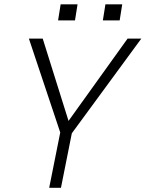

<svg xmlns="http://www.w3.org/2000/svg" viewBox="-20 -895 693 915"><path d="M306.6 -318.8 587.9 -710.9H653.3L322.3 -259.8L270.5 0H214.4L267.1 -263.7L117.7 -710.9H183.6ZM550.3 -797.9H470.2L482.4 -874.5H562.5ZM337.4 -797.9H256.8L269 -874.5H349.6Z"/></svg>

Font: Franko
Style: Light Italic
Weight: 300
Designer: Google
Version: Version 1.200310; 2013